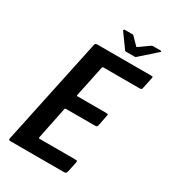

<svg xmlns="http://www.w3.org/2000/svg" viewBox="-196 -914 906 1016"><g transform="rotate(30 257.0 -406.5)"><path d="M31 0Q26 0 23.5 -3Q21 -6 22 -11L160 -662Q162 -673 174 -673H502Q512 -673 513.5 -671.5Q515 -670 513 -660L500 -599Q498 -588 495 -586Q492 -584 483 -584H266Q260 -584 259 -583Q258 -582 256 -577L217 -391Q216 -386 217 -384.5Q218 -383 222 -383H395Q406 -383 407.5 -380.5Q409 -378 406 -366L395 -311Q393 -300 390 -297.5Q387 -295 377 -295H204Q199 -295 197 -294Q195 -293 194 -288L155 -97Q154 -92 154.5 -90Q155 -88 160 -88H376Q388 -88 389.5 -85.5Q391 -83 389 -72L377 -16Q374 -5 370.5 -2.5Q367 0 357 0ZM324 -716Q319 -716 318 -719L256 -805Q255 -808 256.5 -810.5Q258 -813 262 -813H309Q314 -813 316 -810L357 -768Q360 -763 366 -768L425 -810Q430 -813 434 -813H481Q486 -813 486 -810.5Q486 -808 483 -805L386 -719Q383 -716 378 -716Z"/></g></svg>

Font: Glory Thin SemiBold
Style: Italic
Weight: 600
Italic angle: -12°
Version: Version 1.011